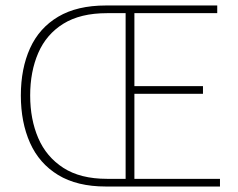

<svg xmlns="http://www.w3.org/2000/svg" viewBox="-20 -680 868 700"><path d="M366 0Q261 0 192 -42Q123 -84 89.5 -159Q56 -234 56 -332Q56 -430 89.5 -504Q123 -578 192 -619Q261 -660 366 -660H772V-632H470V-366H720V-338H470V-28H782V0ZM370 -28H438V-632H370Q273 -632 211 -593.5Q149 -555 119.5 -487Q90 -419 90 -332Q90 -245 119.5 -176.5Q149 -108 211 -68Q273 -28 370 -28Z"/></svg>

Font: Assistant ExtraLight
Style: Regular
Weight: 200
Designer: Hebrew By Ben Nathan, Latin by Paul Hunt
Version: Version 3.000